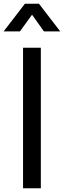

<svg xmlns="http://www.w3.org/2000/svg" viewBox="-40 -1005 342 1025"><path d="M178 0H83V-750H178ZM-20.5 -837.5 93 -985H168L281.5 -837.5H194.5L131 -926.5L66.5 -837.5Z"/></svg>

Font: Mohave Medium
Style: Regular
Weight: 500
Designer: Gumpita Rahayu
Foundry: Tokotype
Version: Version 2.003